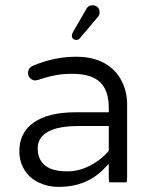

<svg xmlns="http://www.w3.org/2000/svg" viewBox="-20 -716 589 736"><path d="M237.3 -59.1Q157.7 -59.1 134.3 -104Q124.5 -122.1 124.5 -146.5Q124.5 -176.8 144.5 -196.8Q180.7 -232.9 281.2 -232.9H397V-137.7Q389.6 -129.4 384.3 -124Q357.9 -97.7 323.2 -80.1Q281.7 -59.1 237.3 -59.1ZM465.3 -17.1Q467.3 -23.4 467.3 -39.1V-315.4Q467.3 -365.7 445.8 -406.7Q424.8 -447.8 382.3 -472.7Q336.9 -498.5 272.5 -498.5Q187.5 -498.5 107.4 -464.4Q99.6 -460.9 95.2 -456.5Q87.4 -448.7 87.4 -435.5Q87.4 -424.3 95.5 -416.3Q103.5 -408.2 113.8 -407.7L124.5 -409.2Q175.8 -426.3 211.9 -430.7Q232.9 -433.1 256.8 -433.1Q331.5 -433.1 365.2 -399.4Q397 -367.7 397 -302.7V-285.6H269.5Q165.5 -285.6 108.9 -246.1Q54.2 -207.5 54.2 -136.7Q54.2 -95.7 74.2 -64Q93.8 -32.7 129.2 -16.1Q164.6 0.5 204.1 0.5Q312 0.5 379.4 -69.8L397 -87.9V-39.1Q397 -24.9 398.9 -17.1ZM285.2 -568.4 355 -650.9Q361.8 -657.7 361.8 -668.9Q361.8 -681.2 354.2 -688.5Q346.7 -695.8 334.5 -695.8Q317.9 -695.8 311 -681.6L260.7 -594.7Q255.4 -585 255.4 -580.1Q255.4 -571.8 259.8 -567.4Q264.6 -563 272.5 -563Q280.3 -563 285.2 -568.4Z"/></svg>

Font: YuPearl-ExtraLight
Style: ExtraLight
Weight: 200
Designer: Max Yao
Foundry: Max-Everyday
Version: Version 1.011; ttfautohint (v1.8.3)